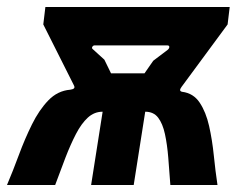

<svg xmlns="http://www.w3.org/2000/svg" viewBox="-56 -530 680 550"><path d="M-36 0Q-19 -40 -2 -86Q15 -132 35.5 -173.5Q56 -215 82.5 -242.5Q109 -270 145 -273Q153 -274 156 -277Q159 -280 155 -287L68 -460L74 -510H602L596 -460L464 -281Q455 -269 466 -267Q498 -263 516 -236Q534 -209 543 -169Q552 -129 556.5 -84.5Q561 -40 567 0H432Q429 -41 426 -78.5Q423 -116 416.5 -146Q410 -176 397 -193Q384 -210 360 -210L327 0H205L238 -210Q214 -210 195.5 -193Q177 -176 161.5 -146Q146 -116 131.5 -78.5Q117 -41 102 0ZM262 -320H358L383 -356L424 -387Q429 -391 429 -395.5Q429 -400 423 -400H215Q211 -400 208.5 -396Q206 -392 210 -389L243 -359Z"/></svg>

Font: Finlandica
Style: Italic
Weight: 400
Italic angle: -8°
Designer: Niklas Ekholm, Juho Hiilivirta, Jaakko Suomalainen
Foundry: Helsinki Type Studio
Version: Version 1.064